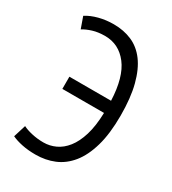

<svg xmlns="http://www.w3.org/2000/svg" viewBox="-177 -807 819 914"><g transform="rotate(30 232.5 -350.0)"><path d="M118 -390H347Q342 -517 293.5 -580Q245 -643 169 -643Q131 -643 102 -634Q73 -625 52 -612L30 -674Q58 -692 96.5 -702Q135 -712 177 -712Q232 -712 277 -692.5Q322 -673 354 -630Q386 -587 404 -518Q422 -449 422 -351Q422 -252 402 -182.5Q382 -113 347 -70Q312 -27 265 -7.5Q218 12 163 12Q122 12 88.5 5Q55 -2 32 -13L53 -81Q72 -71 103 -64Q134 -57 167 -57Q201 -57 232.5 -71.5Q264 -86 289 -117.5Q314 -149 329.5 -199.5Q345 -250 347 -323H118Z"/></g></svg>

Font: PT Sans Narrow
Style: Regular
Weight: 400
Width: 3
Designer: A.Korolkova, O.Umpeleva, V.Yefimov
Foundry: ParaType Ltd
Version: Version 2.003W OFL